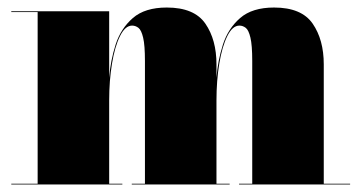

<svg xmlns="http://www.w3.org/2000/svg" viewBox="-20 -490 960 510"><path d="M10 -2H80V-458H10V-460H270V-283.5Q273.5 -329 287.2 -371.8Q301 -414.5 333 -442.2Q365 -470 423 -470Q496 -470 525.5 -427.2Q555 -384.5 555 -319V-283.5Q558.5 -329 572.2 -371.8Q586 -414.5 618 -442.2Q650 -470 708 -470Q781 -470 810.5 -427.2Q840 -384.5 840 -319V-2H910V0H615V-2H650V-328Q650 -370 645.2 -390Q640.5 -410 632.8 -416Q625 -422 616 -422Q597.5 -422 583.8 -394.2Q570 -366.5 562.5 -321.2Q555 -276 555 -223V-2H590V0H330V-2H365V-328Q365 -370 360.2 -390Q355.5 -410 347.8 -416Q340 -422 331 -422Q312.5 -422 298.8 -394.2Q285 -366.5 277.5 -321.2Q270 -276 270 -223V-2H305V0H10Z"/></svg>

Font: Bodoni* 96pt Fatface
Style: Regular
Weight: 900
Version: Version 2.3